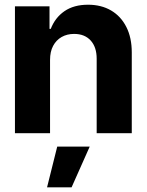

<svg xmlns="http://www.w3.org/2000/svg" viewBox="-20 -573 631 826"><path d="M195.3 -315.2V0H44.3V-545.9H193V-448.8H198.4Q216.9 -497 257.3 -524.9Q297.7 -552.7 358.8 -552.7Q415.7 -552.7 458 -527.9Q500.2 -503.1 523.5 -457Q546.9 -410.9 546.9 -347.3V0H395.9V-320.3Q395.9 -370.2 370.1 -398.7Q344.3 -427.1 298.8 -427.1Q268.5 -427.1 245.1 -413.8Q221.7 -400.5 208.5 -375.6Q195.3 -350.8 195.3 -315.2ZM182.4 233 226.2 57.6H366L287.9 233Z"/></svg>

Font: Inter Tight
Style: Regular
Weight: 400
Designer: Rasmus Andersson
Foundry: rsms
Version: Version 3.002